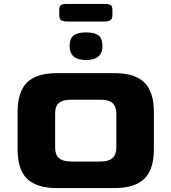

<svg xmlns="http://www.w3.org/2000/svg" viewBox="-20 -962 877 982"><path d="M273 0Q167 0 118.5 -47.5Q70 -95 70 -199V-390Q70 -492 118 -540Q166 -588 273 -588H565Q670 -588 718.5 -540Q767 -492 767 -390V-199Q767 -95 718 -47.5Q669 0 565 0ZM342 -136H497Q575 -136 575 -207V-382Q575 -452 497 -452H342Q302 -452 282 -436Q262 -420 262 -382V-207Q262 -170 282 -153Q302 -136 342 -136ZM419.6 -655Q336.1 -655 336.1 -726.1Q336.1 -765.7 357.2 -781Q378.3 -796.3 419.6 -796.3Q463.4 -796.3 483.6 -781Q503.9 -765.7 503.9 -726.1Q503.9 -655 419.6 -655ZM323 -852Q303 -852 293 -858.5Q283 -865 283 -885V-911Q283 -931 292 -936.5Q301 -942 323 -942H515Q535 -942 545 -936.5Q555 -931 555 -911V-885Q555 -865 544 -858.5Q533 -852 515 -852Z"/></svg>

Font: Goldman
Style: Bold
Weight: 700
Designer: Jaikishan Patel
Version: Version 1.000; ttfautohint (v1.8.3)